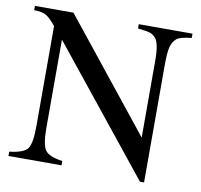

<svg xmlns="http://www.w3.org/2000/svg" viewBox="-76 -743 874 834"><g transform="rotate(10 361.0 -325.5)"><path d="M707 -662V-643Q656 -638 641 -625Q625 -611 618.5 -587Q612 -563 612 -507V11H594L153 -538V-150Q153 -74 170 -50.5Q187 -27 246 -19V0H12V-19Q74 -26 91.5 -48.5Q109 -71 109 -150V-590Q83 -622 65 -632.5Q47 -643 12 -643V-662H182L568 -179V-519Q568 -595 549 -617Q537 -630 522.5 -634.5Q508 -639 470 -643V-662Z"/></g></svg>

Font: STIX Math
Style: Regular
Weight: 400
Designer: MicroPress Inc., with final additions and corrections provided by Coen Hoffman, Elsevier (retired)
Version: Version 1.1.1